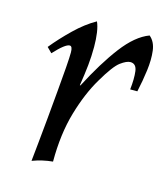

<svg xmlns="http://www.w3.org/2000/svg" viewBox="-79 -518 515 595"><g transform="rotate(15 178.5 -220.0)"><path d="M76 15Q78 -6 82 -43.5Q86 -81 90 -126Q94 -171 98 -214.5Q102 -258 104.5 -292Q107 -326 107 -341Q107 -361 98 -361Q84 -361 49 -323L33 -339Q59 -371 92.5 -403.5Q126 -436 160 -455Q166 -442 169 -421.5Q172 -401 172 -376Q172 -346 169 -317Q166 -288 160 -250H162Q204 -331 245 -385Q286 -439 329 -455Q347 -440 350.5 -412Q354 -384 349.5 -349Q345 -314 337 -278H314Q318 -313 315 -336.5Q312 -360 293 -360Q281 -360 262 -346Q243 -332 212 -279Q182 -229 161.5 -159Q141 -89 141 0Q108 3 76 15Z"/></g></svg>

Font: Bona Nova
Style: Italic
Weight: 400
Italic angle: -4°
Designer: Mateusz Machalski
Foundry: Capitalics
Version: Version 4.001; ttfautohint (v1.8.3)